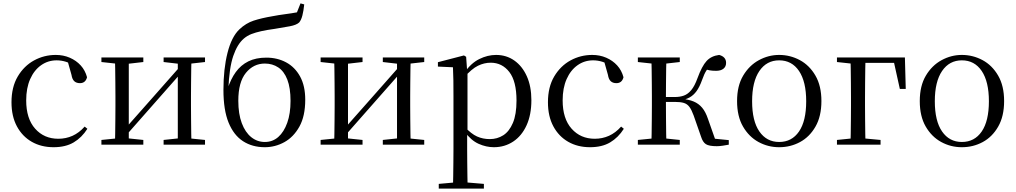

<svg xmlns="http://www.w3.org/2000/svg" viewBox="-20 -856 6010 1136"><path d="M297 15Q224 15 168 -17Q112 -49 80 -108.5Q48 -168 48 -251Q48 -341 85 -403.5Q122 -466 181.5 -498.5Q241 -531 310 -531Q355 -531 393 -514.5Q431 -498 457.5 -469Q484 -440 495 -399Q486 -364 453 -364Q432 -364 419.5 -375.5Q407 -387 403 -413L378 -502L428 -462Q397 -482 370 -490.5Q343 -499 315 -499Q264 -499 223 -470Q182 -441 158.5 -388Q135 -335 135 -262Q135 -154 188 -94.5Q241 -35 325 -35Q370 -35 409 -52.5Q448 -70 481 -107L497 -94Q464 -42 416 -13.5Q368 15 297 15Z M580 0V-28L689 -39H723L828 -28V0ZM948 0V-28L1051 -39H1085L1193 -28V0ZM660 0Q661 -24 661.5 -65Q662 -106 662.5 -150Q663 -194 663 -229V-288Q663 -322 662.5 -366Q662 -410 661.5 -451Q661 -492 660 -516H742V0ZM719 -47 684 -66H695L872 -266L1053 -471L1087 -451H1075L897 -249ZM1032 0V-516H1113Q1112 -492 1111.5 -451Q1111 -410 1110.5 -366Q1110 -322 1110 -288V-229Q1110 -194 1110.5 -150Q1111 -106 1111.5 -65Q1112 -24 1113 0ZM580 -489V-516H828V-489L724 -477H690ZM948 -489V-516H1193V-489L1086 -477H1051Z M1547 15Q1473 15 1418 -20.5Q1363 -56 1332.5 -130.5Q1302 -205 1302 -324Q1302 -448 1326 -543Q1350 -638 1396 -682Q1435 -719 1481 -734Q1527 -749 1592 -760Q1628 -767 1666.5 -772Q1705 -777 1737 -783L1758 -836L1780 -830Q1776 -791 1769 -764Q1762 -737 1750 -723Q1734 -708 1694.5 -700.5Q1655 -693 1604 -685Q1559 -679 1525.5 -671.5Q1492 -664 1467.5 -654.5Q1443 -645 1423 -628Q1384 -595 1360 -524.5Q1336 -454 1331 -326L1326 -328Q1345 -388 1375 -429.5Q1405 -471 1449.5 -493Q1494 -515 1556 -515Q1621 -515 1673 -487Q1725 -459 1755.5 -403.5Q1786 -348 1786 -266Q1786 -169 1751.5 -107Q1717 -45 1662.5 -15Q1608 15 1547 15ZM1547 -16Q1593 -16 1626.5 -45.5Q1660 -75 1679.5 -129.5Q1699 -184 1699 -259Q1699 -336 1680 -385Q1661 -434 1626.5 -457Q1592 -480 1547 -480Q1480 -480 1435 -425Q1390 -370 1390 -260Q1390 -182 1410.5 -127.5Q1431 -73 1466.5 -44.5Q1502 -16 1547 -16Z M1877 0V-28L1986 -39H2020L2125 -28V0ZM2245 0V-28L2348 -39H2382L2490 -28V0ZM1957 0Q1958 -24 1958.5 -65Q1959 -106 1959.5 -150Q1960 -194 1960 -229V-288Q1960 -322 1959.5 -366Q1959 -410 1958.5 -451Q1958 -492 1957 -516H2039V0ZM2016 -47 1981 -66H1992L2169 -266L2350 -471L2384 -451H2372L2194 -249ZM2329 0V-516H2410Q2409 -492 2408.5 -451Q2408 -410 2407.5 -366Q2407 -322 2407 -288V-229Q2407 -194 2407.5 -150Q2408 -106 2408.5 -65Q2409 -24 2410 0ZM1877 -489V-516H2125V-489L2021 -477H1987ZM2245 -489V-516H2490V-489L2383 -477H2348Z M2576 260V232L2687 222H2724L2843 232V260ZM2660 260Q2661 226 2661.5 185.5Q2662 145 2662.5 103.5Q2663 62 2663 27V-287Q2663 -338 2662.5 -379.5Q2662 -421 2660 -458L2571 -462V-488L2725 -528L2738 -520L2744 -435L2746 -430V-79L2744 -69V27Q2744 61 2744.5 102.5Q2745 144 2745.5 185Q2746 226 2747 260ZM2902 15Q2857 15 2812 -5Q2767 -25 2729 -77H2716L2730 -105Q2768 -64 2802.5 -48.5Q2837 -33 2878 -33Q2922 -33 2957.5 -55.5Q2993 -78 3014.5 -128.5Q3036 -179 3036 -261Q3036 -375 2993.5 -430Q2951 -485 2883 -485Q2845 -485 2808 -467Q2771 -449 2726 -398L2716 -425H2727Q2766 -482 2815.5 -506.5Q2865 -531 2915 -531Q2976 -531 3023 -498Q3070 -465 3097 -405Q3124 -345 3124 -263Q3124 -177 3095.5 -114.5Q3067 -52 3016.5 -18.5Q2966 15 2902 15Z M3471 15Q3398 15 3342 -17Q3286 -49 3254 -108.5Q3222 -168 3222 -251Q3222 -341 3259 -403.5Q3296 -466 3355.5 -498.5Q3415 -531 3484 -531Q3529 -531 3567 -514.5Q3605 -498 3631.5 -469Q3658 -440 3669 -399Q3660 -364 3627 -364Q3606 -364 3593.5 -375.5Q3581 -387 3577 -413L3552 -502L3602 -462Q3571 -482 3544 -490.5Q3517 -499 3489 -499Q3438 -499 3397 -470Q3356 -441 3332.5 -388Q3309 -335 3309 -262Q3309 -154 3362 -94.5Q3415 -35 3499 -35Q3544 -35 3583 -52.5Q3622 -70 3655 -107L3671 -94Q3638 -42 3590 -13.5Q3542 15 3471 15Z M3754 0V-28L3864 -39H3896L4002 -28V0ZM3754 -489V-516H4002V-489L3896 -477H3864ZM3834 0Q3835 -24 3835.5 -65Q3836 -106 3836.5 -150Q3837 -194 3837 -229V-288Q3837 -322 3836.5 -366Q3836 -410 3835.5 -451Q3835 -492 3834 -516H3923Q3922 -492 3921.5 -450.5Q3921 -409 3920.5 -362.5Q3920 -316 3920 -278V-258Q3920 -209 3920.5 -158.5Q3921 -108 3921.5 -66Q3922 -24 3923 0ZM4128 -47 4084 -173Q4072 -206 4059 -223.5Q4046 -241 4026 -247Q4006 -253 3974 -253H3878V-282H3973Q4003 -282 4026.5 -290.5Q4050 -299 4070 -323Q4090 -347 4107 -394Q4133 -465 4160.5 -495Q4188 -525 4235 -531Q4276 -520 4276 -484Q4276 -462 4260.5 -449.5Q4245 -437 4217 -437Q4194 -437 4178 -440Q4162 -443 4145 -448L4192 -479Q4173 -459 4160 -439.5Q4147 -420 4134 -383Q4119 -341 4101 -316.5Q4083 -292 4060 -279.5Q4037 -267 4008 -262L4009 -272Q4054 -268 4084 -255.5Q4114 -243 4134.5 -218.5Q4155 -194 4169 -152L4218 -13L4161 -40L4292 -27V0Q4276 3 4256.5 6Q4237 9 4221 9Q4175 9 4156.5 -3Q4138 -15 4128 -47Z M4590 15Q4524 15 4467.5 -16Q4411 -47 4376 -107.5Q4341 -168 4341 -258Q4341 -348 4377 -408.5Q4413 -469 4470 -500Q4527 -531 4590 -531Q4655 -531 4712 -500.5Q4769 -470 4804.5 -409Q4840 -348 4840 -258Q4840 -168 4805 -107Q4770 -46 4713.5 -15.5Q4657 15 4590 15ZM4590 -16Q4665 -16 4707.5 -78Q4750 -140 4750 -257Q4750 -373 4707.5 -436Q4665 -499 4590 -499Q4516 -499 4473 -436Q4430 -373 4430 -257Q4430 -140 4473 -78Q4516 -16 4590 -16Z M5012 0Q5013 -24 5013.5 -65Q5014 -106 5014.5 -150Q5015 -194 5015 -229V-280Q5015 -318 5014.5 -363.5Q5014 -409 5013.5 -450.5Q5013 -492 5012 -516H5101Q5100 -492 5099.5 -450.5Q5099 -409 5098.5 -363.5Q5098 -318 5098 -280V-229Q5098 -194 5098.5 -150Q5099 -106 5099.5 -65Q5100 -24 5101 0ZM5056 -484V-516H5334L5339 -330H5304L5264 -511L5296 -484ZM4932 0V-28L5040 -39H5072L5190 -28V0ZM4932 -489V-516H5056V-477H5042Z M5671 15Q5605 15 5548.5 -16Q5492 -47 5457 -107.5Q5422 -168 5422 -258Q5422 -348 5458 -408.5Q5494 -469 5551 -500Q5608 -531 5671 -531Q5736 -531 5793 -500.5Q5850 -470 5885.5 -409Q5921 -348 5921 -258Q5921 -168 5886 -107Q5851 -46 5794.5 -15.5Q5738 15 5671 15ZM5671 -16Q5746 -16 5788.5 -78Q5831 -140 5831 -257Q5831 -373 5788.5 -436Q5746 -499 5671 -499Q5597 -499 5554 -436Q5511 -373 5511 -257Q5511 -140 5554 -78Q5597 -16 5671 -16Z"/></svg>

Font: Noto Serif SC
Style: Regular
Weight: 400
Designer: Ryoko NISHIZUKA 西塚涼子 (kana & ideographs); Frank Grießhammer (Latin, Greek & Cyrillic); Wenlong ZHANG 张文龙 (bopomofo); San
Foundry: Adobe
Version: Version 2.002-H1;hotconv 1.1.0;makeotfexe 2.6.0